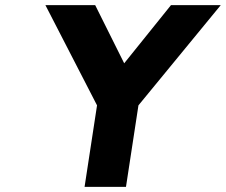

<svg xmlns="http://www.w3.org/2000/svg" viewBox="-20 -723 872 741"><path d="M155.3 -703.1 354.5 -316.4 306.4 -1.9H466.2L514.3 -316.4L831.9 -703.1H639.8L459.3 -478.7L347.4 -703.1Z"/></svg>

Font: Sztylet
Style: BdObl
Weight: 700
Foundry: Cannot Into Space Fonts, PlusOne Fonts
Version: Version 0.12